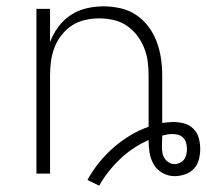

<svg xmlns="http://www.w3.org/2000/svg" viewBox="-20 -548 652 606"><path d="M293 38 256 20Q272 -9 292.5 -34.5Q313 -60 337.5 -81.5Q362 -103 390 -120Q418 -137 449 -148V-310Q449 -333 446 -355Q443 -377 434.5 -398Q426 -419 412 -437Q398 -455 379 -467.5Q360 -480 338 -485Q316 -490 293 -490Q271 -490 248.5 -485Q226 -480 207 -467.5Q188 -455 174 -437Q160 -419 152 -398Q144 -377 141 -355Q138 -333 138 -310V0H95V-520H138V-415Q147 -440 163.5 -462.5Q180 -485 202.5 -500Q225 -515 252 -521.5Q279 -528 306 -528Q333 -528 360 -522Q387 -516 409.5 -501Q432 -486 448.5 -464Q465 -442 474.5 -416.5Q484 -391 488 -364Q492 -337 492 -310V-160Q500 -161 509 -162Q518 -163 526 -163Q544 -163 561 -158.5Q578 -154 590.5 -141.5Q603 -129 607.5 -112Q612 -95 612 -77Q612 -61 607.5 -44Q603 -27 591.5 -15Q580 -3 563.5 2.5Q547 8 531 8Q511 8 493 -2Q475 -12 465 -29.5Q455 -47 452 -66.5Q449 -86 449 -106Q424 -95 401.5 -80Q379 -65 359.5 -46.5Q340 -28 323 -6.5Q306 15 293 38ZM531 -30Q539 -30 547.5 -34Q556 -38 561 -44.5Q566 -51 568 -60Q570 -69 570 -78Q570 -87 567.5 -96.5Q565 -106 558.5 -113Q552 -120 542.5 -122.5Q533 -125 524 -125Q516 -125 507.5 -123.5Q499 -122 492 -120V-116Q492 -109 491.5 -101.5Q491 -94 491 -86Q491 -76 492.5 -66.5Q494 -57 499 -49Q504 -41 512.5 -35.5Q521 -30 531 -30Z"/></svg>

Font: Zed Sans Extralight Extended
Style: Regular
Weight: 200
Width: 7
Designer: Belleve Invis
Foundry: Belleve Invis
Version: Version 1.0.0; ttfautohint (v1.8.4)